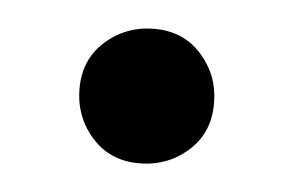

<svg xmlns="http://www.w3.org/2000/svg" viewBox="-20 -112 209 136"><path d="M36.1 -43.9Q36.1 -75.2 64.5 -87.9Q74.2 -91.8 84 -91.8Q115.2 -91.8 127.9 -63.5Q131.8 -54.7 131.8 -43.9Q131.8 -12.7 103.5 0Q93.8 3.9 84 3.9Q52.7 3.9 40 -24.4Q36.1 -34.2 36.1 -43.9Z"/></svg>

Font: Post No Bills Jaffna Medium
Style: Regular
Weight: 500
Designer: Kosala Senevirathne, Siva Puranthara, Lasantha Premarathna, Tharique Azeez
Foundry: Mooniak
Version: Version 1.220 ; ttfautohint (v1.6)